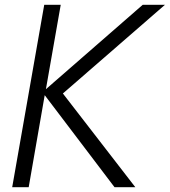

<svg xmlns="http://www.w3.org/2000/svg" viewBox="-20 -783 710 803"><path d="M100 0H31L165 -763H234L172 -410L577 -763H670L243 -392L546 0H459L167 -385Z"/></svg>

Font: Open Sauce One Light Italic
Style: Regular
Weight: 300
Italic angle: -10°
Designer: Alfredo Marco Pradil
Foundry: Creative Sauce Fz LLC
Version: Version 1.477